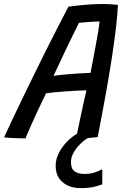

<svg xmlns="http://www.w3.org/2000/svg" viewBox="-58 -686 614 962"><path d="M69.5 7.5Q57 7.5 36.2 6.8Q15.5 6 -4.8 5Q-25 4 -37.5 2.5Q-26 -23.5 -4 -70.5Q18 -117.5 46.8 -177Q75.5 -236.5 107.8 -302.2Q140 -368 172.2 -432.8Q204.5 -497.5 233.8 -554.2Q263 -611 285 -652.5Q317 -657 363.5 -661.5Q410 -666 455 -666Q497 -666 533 -661.5Q529 -574 505.2 -414.8Q481.5 -255.5 431.5 0.5Q422.5 2 409.8 3.2Q397 4.5 382.5 5.5Q362.5 17 342.8 36.8Q323 56.5 310.2 79.8Q297.5 103 297.5 126Q297.5 160 316.2 172.8Q335 185.5 363.5 185.5Q391.5 185.5 411.8 179.5Q432 173.5 454.5 162V237.5Q437.5 244.5 411 250.5Q384.5 256.5 345.5 256.5Q291.5 256.5 256.2 227.5Q221 198.5 221 144.5Q221 111 237.2 79.8Q253.5 48.5 278 23.5Q302.5 -1.5 328 -16Q334 -46 343 -88.5Q352 -131 360.8 -171Q369.5 -211 375 -233.5Q355 -233 324 -231.5Q293 -230 261 -227.5Q229 -225 204.5 -222.5Q180 -220 172.5 -218.5Q151.5 -175.5 131.5 -132.2Q111.5 -89 95.2 -52.5Q79 -16 69.5 7.5ZM210 -305.5Q229 -309 262.5 -312.2Q296 -315.5 332 -317.8Q368 -320 395.5 -321Q398.5 -336.5 405 -370.5Q411.5 -404.5 419.2 -445.2Q427 -486 433 -522.2Q439 -558.5 441 -578.5Q429.5 -578.5 408 -577.2Q386.5 -576 366.2 -574.2Q346 -572.5 337.5 -571.5Q329 -554.5 309.2 -514.2Q289.5 -474 263.5 -419.5Q237.5 -365 210 -305.5Z"/></svg>

Font: Grandstander
Style: Italic
Weight: 400
Italic angle: -15°
Designer: Tyler Finck
Foundry: Etcetera Type Co
Version: Version 1.200; ttfautohint (v1.8.3)